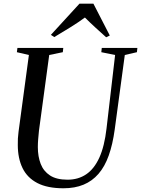

<svg xmlns="http://www.w3.org/2000/svg" viewBox="-20 -1000 757 1030"><path d="M649.5 -705 595.5 -306Q584.5 -225 563.2 -165.5Q542 -106 508.2 -67.2Q474.5 -28.5 428 -9.2Q381.5 10 320.5 10Q234.5 10 180.5 -18Q126.5 -46 101 -98.2Q75.5 -150.5 75.5 -222.5Q75 -239.5 76 -257.2Q77 -275 79.5 -293.5L135 -705L70.5 -720L73.5 -743H319.5L317 -720L244 -705L189 -299Q186.5 -275.5 184.8 -253.2Q183 -231 183 -211Q183 -160.5 198.2 -121Q213.5 -81.5 248.2 -58.8Q283 -36 342.5 -36Q399.5 -36 442.2 -64.8Q485 -93.5 512.8 -154.2Q540.5 -215 551.5 -311L597.5 -705L523.5 -720L526 -743H717L714.5 -720ZM253 -813 406.5 -980.5H481L569 -809.5L549.5 -800Q520.5 -826 491.8 -852.2Q463 -878.5 435.5 -906Q399.5 -879.5 358.2 -854Q317 -828.5 271 -801Z"/></svg>

Font: Merriweather 120pt
Style: Italic
Weight: 400
Italic angle: -7.8°
Version: Version 2.101